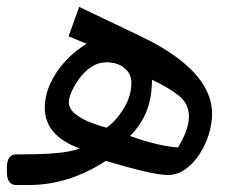

<svg xmlns="http://www.w3.org/2000/svg" viewBox="-49 -531 678 551"><path d="M328.1 -293.5Q328.1 -254.9 305.2 -218.3Q282.2 -181.6 256.3 -164.6Q235.8 -169.9 210.4 -179.7Q185.1 -189.5 166.7 -204.3Q148.4 -219.2 148.4 -238.3Q148.4 -249.5 156.5 -268.1Q164.6 -286.6 179 -306.2Q193.4 -325.7 213.1 -338.9Q232.9 -352.1 256.8 -352.1Q288.6 -352.1 308.3 -335.7Q328.1 -319.3 328.1 -293.5ZM387.2 -302.2Q436.5 -278.8 464.8 -255.9Q493.2 -232.9 493.2 -196.8Q493.2 -178.2 485.4 -156Q477.5 -133.8 461.9 -107.9Q436 -109.4 401.6 -117.4Q367.2 -125.5 324.2 -140.6Q357.9 -175.3 372.6 -214.4Q387.2 -253.4 387.2 -302.2ZM433.1 -28.8Q460.4 -28.8 483.6 -45.7Q506.8 -62.5 523.9 -89.1Q541 -115.7 550.3 -146.2Q559.6 -176.8 559.6 -203.6Q559.6 -246.1 536.4 -284.9Q513.2 -323.7 467 -359.6Q420.9 -395.5 352.1 -428.2L178.2 -511.2L147.9 -426.8L199.7 -405.3Q166 -385.3 138.7 -355.7Q111.3 -326.2 95.5 -291.5Q79.6 -256.8 79.6 -221.2Q79.6 -141.6 179.7 -105Q162.1 -98.6 139.9 -95Q117.7 -91.3 84 -89.6Q50.3 -87.9 -2.4 -87.9Q-29.3 -87.9 -29.3 -49.8V-37.6Q-29.3 0 -2.4 0H33.2Q90.8 0 146.2 -17.3Q201.7 -34.7 254.9 -69.3Q321.3 -49.3 365.7 -39.1Q410.2 -28.8 433.1 -28.8Z"/></svg>

Font: Sahel VF Regular
Style: Regular
Weight: 400
Foundry: Saber Rastikerdar (saber.rastikerdar@gmail.com)
Version: Version 3.4.0